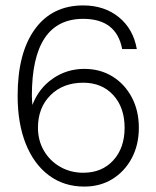

<svg xmlns="http://www.w3.org/2000/svg" viewBox="-20 -680 576 708"><path d="M45 -327Q45 -484.5 108.5 -572.2Q172 -660 287 -660Q364.5 -660 418 -616.8Q471.5 -573.5 484.5 -499H430.5Q409.5 -610.5 287 -610.5Q97.5 -610.5 97.5 -327Q97.5 -318.5 98.2 -309.8Q99 -301 99.5 -293Q123 -354.5 174.8 -390.2Q226.5 -426 291 -426Q349.5 -426 394.8 -398Q440 -370 466 -321Q492 -272 492 -209Q492 -146 466 -97Q440 -48 394.8 -20Q349.5 8 291 8Q216 8 160.8 -33Q105.5 -74 75.2 -149.2Q45 -224.5 45 -327ZM120 -209Q120 -162 142 -124.2Q164 -86.5 202 -64.8Q240 -43 287 -43Q356 -43 397.8 -88.8Q439.5 -134.5 439.5 -209Q439.5 -283.5 397.8 -329.2Q356 -375 287 -375Q212.5 -375 166.2 -329Q120 -283 120 -209Z"/></svg>

Font: Overused Grotesk Light
Style: Regular
Weight: 300
Version: Version 0.004